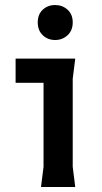

<svg xmlns="http://www.w3.org/2000/svg" viewBox="-20 -743 405 763"><path d="M199 -584Q170 -584 150 -603Q130 -622 130 -654Q130 -686 150 -704.5Q170 -723 199 -723Q228 -723 248.5 -704.5Q269 -686 269 -654Q269 -622 248.5 -603Q228 -584 199 -584ZM143 0 153 -80V-414H42V-510H279L269 -430V-80L279 0Z"/></svg>

Font: AR One Sans SemiBold
Style: Regular
Weight: 600
Designer: Niteesh Yadav
Foundry: Niteesh Yadav
Version: Version 1.001;gftools[0.9.33]